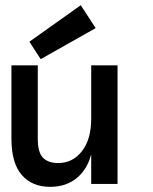

<svg xmlns="http://www.w3.org/2000/svg" viewBox="-20 -706 586 737"><path d="M23.9 -455.1H125V-173.8Q125 -121.1 145 -100.6Q165 -80.1 203.1 -80.1Q258.8 -80.1 294.4 -125.5Q330.1 -170.9 330.1 -251V-455.1H431.2V0H330.1V-113.8Q314.9 -55.2 273.9 -22Q232.9 11.2 172.9 11.2Q103 11.2 63.5 -34.4Q23.9 -80.1 23.9 -173.8ZM347.2 -598.1 136.2 -479 92.8 -545.9 290 -686Z"/></svg>

Font: Anonymous Pro
Style: Bold
Weight: 700
Monospace: yes
Designer: Mark Simonson
Version: Version 1.003